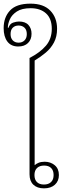

<svg xmlns="http://www.w3.org/2000/svg" viewBox="-30 -1029 387 1053"><path d="M211 4Q174 4 153 -16Q132 -36 132 -73V-711Q190 -741 222 -778.5Q254 -816 254 -871Q254 -927 222.5 -955.5Q191 -984 138 -984Q90 -984 62.5 -966Q35 -948 24 -923Q13 -898 13 -877L16 -876Q24 -899 42 -905Q60 -911 74 -911Q109 -911 126 -892Q143 -873 143 -844Q143 -812 123.5 -793Q104 -774 70 -774Q31 -774 10.5 -801Q-10 -828 -10 -875Q-10 -934 25 -971.5Q60 -1009 137 -1009Q209 -1009 246 -970.5Q283 -932 283 -871Q283 -828 266 -796Q249 -764 221 -740.5Q193 -717 160 -697V-123Q167 -130 181 -136Q195 -142 215 -142Q247 -142 270 -123Q293 -104 293 -69Q293 -36 271 -16Q249 4 211 4ZM211 -17Q236 -17 250 -30.5Q264 -44 264 -69Q264 -94 250.5 -107.5Q237 -121 212 -121Q187 -121 173 -107.5Q159 -94 159 -69Q159 -44 172.5 -30.5Q186 -17 211 -17ZM72 -795Q92 -795 104.5 -807.5Q117 -820 117 -842Q117 -865 104.5 -877Q92 -889 72 -889Q52 -889 40 -877Q28 -865 28 -842Q28 -820 40 -807.5Q52 -795 72 -795Z"/></svg>

Font: Noto Serif Thai Thin
Style: Regular
Weight: 250
Version: Version 2.001